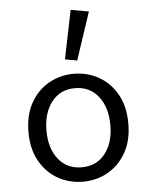

<svg xmlns="http://www.w3.org/2000/svg" viewBox="-56 -845 712 904"><g transform="rotate(-5 300.0 -393.5)"><path d="M300 12Q236 12 182.5 -18Q129 -48 96.5 -105Q64 -162 64 -242Q64 -324 96.5 -381Q129 -438 182.5 -468Q236 -498 300 -498Q364 -498 417.5 -468Q471 -438 503.5 -381Q536 -324 536 -242Q536 -162 503.5 -105Q471 -48 417.5 -18Q364 12 300 12ZM300 -56Q370 -56 410.5 -107.5Q451 -159 451 -242Q451 -326 410.5 -378Q370 -430 300 -430Q230 -430 189.5 -378Q149 -326 149 -242Q149 -159 189.5 -107.5Q230 -56 300 -56ZM322 -559 265 -569 312 -799 397 -784Z"/></g></svg>

Font: SauceCodePro NFM
Style: Regular
Weight: 400
Monospace: yes
Designer: Paul D. Hunt, Teo Tuominen
Foundry: Adobe
Version: Version 2.042;hotconv 1.1.0;makeotfexe 2.6.0;Nerd Fonts 3.3.